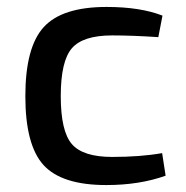

<svg xmlns="http://www.w3.org/2000/svg" viewBox="-20 -521 535 553"><path d="M447 -80 457 -15Q382 12 286 12Q158 12 105.5 -45.5Q53 -103 53 -244Q53 -385 106 -443Q159 -501 287 -501Q384 -501 448 -476L436 -414Q361 -419 303 -419Q219 -419 187 -382Q155 -345 155 -244Q155 -143 187 -106Q219 -69 303 -69Q385 -69 447 -80Z"/></svg>

Font: Exo 2.0 Medium
Style: Regular
Weight: 500
Designer: Natanael Gama
Version: Version 1.001;PS 001.001;hotconv 1.0.70;makeotf.lib2.5.58329